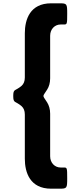

<svg xmlns="http://www.w3.org/2000/svg" viewBox="-20 -880 486 1160"><path d="M111 -238C123 -227 130 -211 130 -188V79C130 162 161 260 289 260H338C385 260 386 258 386 196C386 134 385 132 366 132H346C311 132 283 104 283 64V-193C283 -221 276 -243 265 -261C235 -309 235 -291 265 -339C276 -356 283 -379 283 -407V-664C283 -704 311 -732 346 -732H366C385 -732 386 -734 386 -796C386 -858 385 -860 338 -860H289C161 -860 130 -762 130 -679V-412C130 -389 123 -373 111 -362C72 -328 60 -346 60 -300C60 -254 72 -272 111 -238Z"/></svg>

Font: Hussar Print
Style: Bold
Weight: 700
Foundry: Cannot Into Space Fonts
Version: Version 2.00